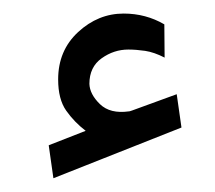

<svg xmlns="http://www.w3.org/2000/svg" viewBox="-20 -800 312 279"><path d="M104.5 -609.9Q87.9 -622.6 76.2 -639.2Q64.5 -655.8 64.5 -684.6Q64.5 -726.6 93.5 -753.4Q122.6 -780.3 159.7 -780.3Q191.9 -780.3 218.8 -764.6L219.2 -716.3Q204.1 -724.1 190.9 -726.1Q177.7 -728 166.5 -728Q145.5 -728 127.7 -715.3Q109.9 -702.6 109.9 -678.2Q110.4 -663.1 125.2 -648.7Q140.1 -634.3 167.5 -638.2Q168.5 -638.2 169.7 -638.7Q170.9 -639.2 172.4 -639.6L236.8 -663.1L243.7 -614.7L57.6 -541L50.8 -588.9Z"/></svg>

Font: Vazirmatn RD
Style: Regular
Weight: 400
Designer: Saber Rastikerdar
Foundry: Saber Rastikerdar
Version: Version 32.102